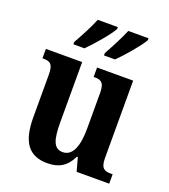

<svg xmlns="http://www.w3.org/2000/svg" viewBox="-141 -868 865 980"><g transform="rotate(20 292.0 -378.0)"><path d="M313 -619V-606H373C413 -645 478 -721 497 -756V-766H387C368 -721 339 -665 313 -619ZM147 -619V-606H207C246 -645 312 -721 330 -756V-766H221C203 -721 173 -665 147 -619ZM229 10C290 10 332 -14 360 -73H365L385 0H562V-51H554C521 -51 497 -56 497 -115V-536H301V-485H304C338 -485 360 -479 360 -420V-225C360 -131 337 -70 283 -70C233 -70 220 -117 220 -210V-536H23V-485H26C68 -485 82 -473 82 -416V-187C82 -52 127 10 229 10Z"/></g></svg>

Font: Noto Serif Myanmar Condensed
Style: Bold
Weight: 700
Width: 3
Designer: Ben Mitchell and the Monotype Design Team
Foundry: Monotype Imaging Inc.
Version: Version 2.106